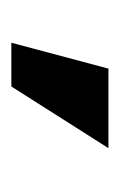

<svg xmlns="http://www.w3.org/2000/svg" viewBox="43 -37 209 335"><g transform="rotate(-90 147.5 130.5)"><path d="M240.4 45.8 195.3 215.2H56.5L164.1 45.8Z"/></g></svg>

Font: Inter UI
Style: Bold
Weight: 700
Designer: Rasmus Andersson
Foundry: rsms
Version: 3.2;8d6f07862